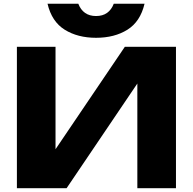

<svg xmlns="http://www.w3.org/2000/svg" viewBox="-20 -998 1023 1018"><path d="M69.6 0V-750H274.4V-109.4L216.8 -121.6L642 -750H913V0H708.2V-652.6L765.8 -640.4L333 0ZM232 -978.2H395.2Q407.4 -946.2 431 -929.6Q454.6 -913 489.2 -913Q524.2 -913 547.6 -929.6Q571 -946.2 583.2 -978.2H746.4Q724 -883.2 655.5 -840.4Q587 -797.6 489.2 -797.6Q392 -797.6 323.2 -840.4Q254.4 -883.2 232 -978.2Z"/></svg>

Font: Unbounded
Style: Regular
Weight: 400
Designer: Luke Prowse, Jean-Baptiste Morizot, Fátima Lázaro, Florian Runge
Foundry: NaN
Version: Version 1.701;gftools[0.9.28.dev5+ged2979d]